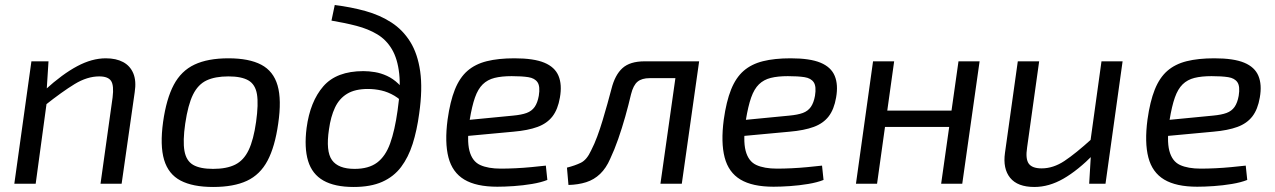

<svg xmlns="http://www.w3.org/2000/svg" viewBox="-20 -731 5075 764"><path d="M401 -499Q442 -499 470 -484Q498 -469 510.5 -439Q523 -409 516 -364L464 0H380L428 -343Q434 -391 422 -409Q410 -427 375 -427Q327 -427 277 -396.5Q227 -366 159 -312L160 -374Q228 -436 287 -467.5Q346 -499 401 -499ZM173 -487 165 -361 169 -346 122 0H37L105 -487Z M889 -499Q971 -499 1019.5 -473.5Q1068 -448 1084.5 -391Q1101 -334 1087 -239Q1074 -147 1044.5 -91.5Q1015 -36 962.5 -11.5Q910 13 828 13Q747 13 698.5 -12.5Q650 -38 633 -95Q616 -152 629 -246Q642 -338 671.5 -393.5Q701 -449 754 -474Q807 -499 889 -499ZM889 -427Q836 -427 802 -411Q768 -395 748 -354.5Q728 -314 717 -239Q707 -170 714 -130.5Q721 -91 748.5 -75Q776 -59 828 -59Q882 -59 916 -76Q950 -93 969.5 -134Q989 -175 999 -246Q1009 -317 1002.5 -356Q996 -395 968.5 -411Q941 -427 889 -427Z M1312 -711Q1377 -703 1434.5 -687Q1492 -671 1537.5 -641.5Q1583 -612 1612.5 -564.5Q1642 -517 1652 -447Q1662 -377 1648 -279Q1639 -212 1622 -158.5Q1605 -105 1576 -66.5Q1547 -28 1501 -7.5Q1455 13 1387 13Q1312 13 1267 -12.5Q1222 -38 1206 -90.5Q1190 -143 1200 -222Q1214 -327 1266.5 -387.5Q1319 -448 1426 -448Q1448 -448 1472 -444Q1496 -440 1520 -429Q1544 -418 1565.5 -397.5Q1587 -377 1605 -343L1597 -308Q1575 -335 1549.5 -350Q1524 -365 1497.5 -371Q1471 -377 1444 -377Q1393 -377 1361.5 -358Q1330 -339 1313 -303Q1296 -267 1289 -216Q1276 -129 1301 -94Q1326 -59 1391 -59Q1447 -59 1480.5 -84Q1514 -109 1532.5 -160.5Q1551 -212 1562 -291Q1575 -379 1568.5 -438Q1562 -497 1539.5 -535Q1517 -573 1481 -594.5Q1445 -616 1399 -628Q1353 -640 1299 -649Z M2027 -499Q2104 -499 2146 -481.5Q2188 -464 2202.5 -429Q2217 -394 2208 -343Q2200 -296 2178.5 -268Q2157 -240 2119 -226Q2081 -212 2023 -207L1786 -185L1795 -249L2022 -271Q2055 -274 2075.5 -281.5Q2096 -289 2107.5 -305.5Q2119 -322 2124 -350Q2130 -387 2119 -403.5Q2108 -420 2082 -424Q2056 -428 2016 -428Q1976 -428 1948 -421Q1920 -414 1901 -395.5Q1882 -377 1870 -343Q1858 -309 1849 -254Q1837 -173 1848 -131Q1859 -89 1890.5 -74.5Q1922 -60 1973 -60Q2000 -60 2031.5 -61.5Q2063 -63 2094 -66Q2125 -69 2152 -72L2158 -15Q2133 -5 2097 1Q2061 7 2024.5 9.5Q1988 12 1959 12Q1875 12 1827.5 -16.5Q1780 -45 1764.5 -104.5Q1749 -164 1761 -255Q1771 -327 1790 -374.5Q1809 -422 1840 -449Q1871 -476 1917 -487.5Q1963 -499 2027 -499Z M2749 -487 2740 -420H2565Q2534 -420 2517 -406Q2500 -392 2491 -356Q2481 -313 2468 -267Q2455 -221 2440 -178Q2425 -135 2408 -99Q2392 -62 2368 -39Q2344 -16 2312.5 -6Q2281 4 2242 5L2236 -64Q2268 -72 2291.5 -83.5Q2315 -95 2332 -132Q2345 -157 2356.5 -188Q2368 -219 2378 -252.5Q2388 -286 2397 -318Q2406 -350 2413 -377Q2427 -433 2457 -460Q2487 -487 2545 -487ZM2762 -487 2693 0H2608L2677 -487Z M3126 -499Q3203 -499 3245 -481.5Q3287 -464 3301.5 -429Q3316 -394 3307 -343Q3299 -296 3277.5 -268Q3256 -240 3218 -226Q3180 -212 3122 -207L2885 -185L2894 -249L3121 -271Q3154 -274 3174.5 -281.5Q3195 -289 3206.5 -305.5Q3218 -322 3223 -350Q3229 -387 3218 -403.5Q3207 -420 3181 -424Q3155 -428 3115 -428Q3075 -428 3047 -421Q3019 -414 3000 -395.5Q2981 -377 2969 -343Q2957 -309 2948 -254Q2936 -173 2947 -131Q2958 -89 2989.5 -74.5Q3021 -60 3072 -60Q3099 -60 3130.5 -61.5Q3162 -63 3193 -66Q3224 -69 3251 -72L3257 -15Q3232 -5 3196 1Q3160 7 3123.5 9.5Q3087 12 3058 12Q2974 12 2926.5 -16.5Q2879 -45 2863.5 -104.5Q2848 -164 2860 -255Q2870 -327 2889 -374.5Q2908 -422 2939 -449Q2970 -476 3016 -487.5Q3062 -499 3126 -499Z M3538 -487 3470 0H3386L3454 -487ZM3776 -291 3766 -226H3496L3505 -291ZM3878 -487 3809 0H3725L3794 -487Z M4115 -487 4067 -144Q4060 -99 4073.5 -80Q4087 -61 4125 -61Q4171 -61 4215.5 -90.5Q4260 -120 4325 -179L4333 -118Q4269 -53 4211.5 -20Q4154 13 4096 13Q4029 13 3999.5 -23.5Q3970 -60 3979 -123L4030 -487ZM4447 -487 4379 0H4314L4322 -134L4316 -148L4363 -487Z M4812 -499Q4889 -499 4931 -481.5Q4973 -464 4987.5 -429Q5002 -394 4993 -343Q4985 -296 4963.5 -268Q4942 -240 4904 -226Q4866 -212 4808 -207L4571 -185L4580 -249L4807 -271Q4840 -274 4860.5 -281.5Q4881 -289 4892.5 -305.5Q4904 -322 4909 -350Q4915 -387 4904 -403.5Q4893 -420 4867 -424Q4841 -428 4801 -428Q4761 -428 4733 -421Q4705 -414 4686 -395.5Q4667 -377 4655 -343Q4643 -309 4634 -254Q4622 -173 4633 -131Q4644 -89 4675.5 -74.5Q4707 -60 4758 -60Q4785 -60 4816.5 -61.5Q4848 -63 4879 -66Q4910 -69 4937 -72L4943 -15Q4918 -5 4882 1Q4846 7 4809.5 9.5Q4773 12 4744 12Q4660 12 4612.5 -16.5Q4565 -45 4549.5 -104.5Q4534 -164 4546 -255Q4556 -327 4575 -374.5Q4594 -422 4625 -449Q4656 -476 4702 -487.5Q4748 -499 4812 -499Z"/></svg>

Font: Exo 2
Style: Italic
Weight: 400
Italic angle: -8°
Designer: Natanael Gama
Foundry: Natanael Gama
Version: Version 2.010